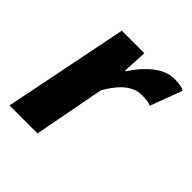

<svg xmlns="http://www.w3.org/2000/svg" viewBox="-145 -617 723 723"><g transform="rotate(45 216.5 -255.0)"><path d="M11 0 111 -498H231L226 -401H230Q260 -448 299 -479Q338 -510 380 -510Q400 -510 413 -507.5Q426 -505 433 -500L385 -372Q375 -378 360.5 -379Q346 -380 334 -380Q303 -380 273.5 -357.5Q244 -335 214 -284L160 0Z"/></g></svg>

Font: Source Sans 3 ExtraBold
Style: Italic
Weight: 800
Italic angle: -11°
Version: Version 3.052;hotconv 1.1.0;makeotfexe 2.6.0